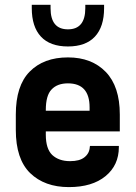

<svg xmlns="http://www.w3.org/2000/svg" viewBox="-20 -762 557 788"><path d="M168 -222.7V-209Q168 -151.4 194.3 -126Q221.7 -100.6 267.6 -100.6Q306.6 -100.6 326.2 -116.2Q347.7 -132.8 348.6 -160.2L349.6 -163.1H467.8V-158.2Q467.8 -84 413.1 -39.1Q358.4 5.9 262.7 5.9Q163.1 5.9 103.5 -51.8Q44.9 -109.4 44.9 -228.5V-292Q44.9 -410.2 101.6 -467.8Q159.2 -526.4 258.8 -526.4Q356.4 -526.4 414.1 -466.8Q471.7 -407.2 471.7 -292V-222.7ZM191.4 -394.5Q168 -370.1 168 -310.5V-307.6H347.7V-321.3Q347.7 -419.9 258.8 -419.9Q214.8 -419.9 191.4 -394.5ZM258.8 -571.3Q185.5 -571.3 147.9 -611.8Q110.4 -652.3 110.4 -728.5V-742.2H187.5V-728.5Q187.5 -641.6 258.8 -641.6Q330.1 -641.6 330.1 -728.5V-742.2H407.2V-728.5Q407.2 -652.3 369.6 -611.8Q332 -571.3 258.8 -571.3Z"/></svg>

Font: Dinish
Style: Bold
Weight: 700
Designer: Bert Driehuis
Foundry: Playbeing
Version: Version 3.006; git-39231f3c-release